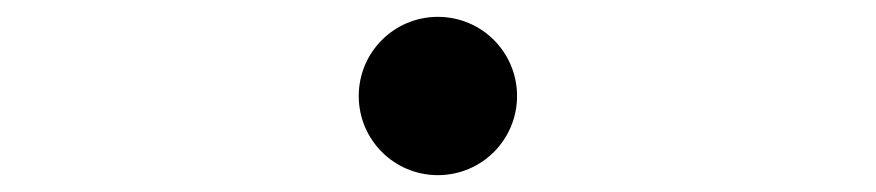

<svg xmlns="http://www.w3.org/2000/svg" viewBox="-20 -494 1040 228"><path d="M406 -380C406 -328 448 -286 500 -286C552 -286 594 -328 594 -380C594 -432 552 -474 500 -474C448 -474 406 -432 406 -380Z"/></svg>

Font: Noto Sans CJK JP Light
Style: Regular
Weight: 300
Designer: Ryoko NISHIZUKA (kana & ideographs); Paul D. Hunt (Latin, Greek & Cyrillic); Wenlong ZHANG (bopomofo); Sandoll Communica
Foundry: Adobe Systems Incorporated
Version: Version 1.004;PS 1.004;hotconv 1.0.82;makeotf.lib2.5.63406